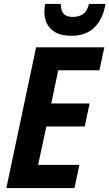

<svg xmlns="http://www.w3.org/2000/svg" viewBox="-20 -954 555 974"><path d="M12.2 0 163.1 -713.9H509.3L484.4 -597.7H275.4L240.2 -429.2H434.6L409.7 -312.5H215.3L173.3 -117.7H382.8L357.9 0ZM342.3 -772.5Q292.5 -772.5 262.2 -789.3Q231.9 -806.2 218.5 -833.7Q205.1 -861.3 205.1 -893.6Q205.1 -904.3 206.3 -914.6Q207.5 -924.8 209 -934.1H288.6Q288.6 -912.6 294.4 -897.9Q300.3 -883.3 313.7 -875.7Q327.1 -868.2 348.6 -868.2Q380.9 -868.2 401.6 -882.8Q422.4 -897.5 431.2 -934.1H515.1Q502 -856.4 458.7 -814.5Q415.5 -772.5 342.3 -772.5Z"/></svg>

Font: Open Sans SemiCondensed
Style: Bold Italic
Weight: 700
Width: 4
Italic angle: -12°
Designer: Monotype Design Team
Foundry: Monotype Imaging Inc.
Version: Version 3.003